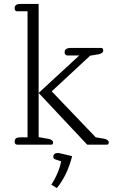

<svg xmlns="http://www.w3.org/2000/svg" viewBox="-20 -730 598 969"><path d="M54 -16Q54 -37 82 -37H119V-673H67Q54 -673 54 -689Q54 -710 82 -710H175V-38L226 -29Q248 -24 248 -10Q248 0 239 0H67Q54 0 54 -16ZM175 -261 380 -450H320Q314 -450 310 -454.5Q306 -459 306 -466Q306 -477 314 -482.5Q322 -488 335 -488H490Q501 -488 501 -476Q501 -468 494.5 -463Q488 -458 477 -456L435 -449L241 -269L463 -37L505 -30Q529 -25 529 -11Q529 0 519 0H420ZM239 202Q257 175 271 141.5Q285 108 288 84L258 74Q249 70 249 62Q249 52 255 47Q261 42 271 42Q277 42 280 43L344 58Q320 154 267 219Z"/></svg>

Font: Maitree Light
Style: Regular
Weight: 300
Designer: CadsonDemak Team
Foundry: CadsonDemak
Version: Version 1.001